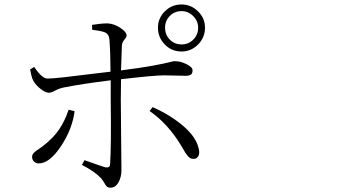

<svg xmlns="http://www.w3.org/2000/svg" viewBox="-20 -826 1540 873"><path d="M805.7 -775.4Q773.4 -775.4 752 -753.4Q730.5 -731.4 730.5 -700.2Q730.5 -668 752 -646Q773.4 -624 805.7 -624Q836.9 -624 858.9 -646Q880.9 -668 880.9 -700.2Q880.9 -730.5 858.4 -752.9Q835.9 -775.4 805.7 -775.4ZM805.7 -591.8Q760.7 -591.8 729.5 -623.5Q698.2 -655.3 698.2 -700.2Q698.2 -743.2 729.5 -774.4Q760.7 -805.7 805.7 -805.7Q848.6 -805.7 880.4 -774.4Q912.1 -743.2 912.1 -700.2Q912.1 -655.3 880.4 -623.5Q848.6 -591.8 805.7 -591.8ZM292 -327.1 319.3 -320.3Q308.6 -238.3 256.8 -160.6Q205.1 -83 156.2 -83Q142.6 -83 134.3 -91.8Q126 -100.6 126 -112.3Q126 -118.2 127.9 -122.6Q129.9 -127 134.8 -131.8Q139.6 -136.7 143.6 -139.6Q147.5 -142.6 157.2 -148.9Q167 -155.3 171.9 -159.2Q223.6 -199.2 249.5 -238.3Q275.4 -277.3 292 -327.1ZM399.4 -690.4 398.4 -712.9Q439.5 -719.7 469.7 -719.7Q499 -717.8 527.3 -699.2Q555.7 -680.7 555.7 -664.1Q555.7 -657.2 545.4 -645.5Q535.2 -633.8 534.2 -618.2Q531.2 -543.9 530.3 -505.9Q623 -517.6 679.7 -528.3Q736.3 -539.1 752 -543.5Q767.6 -547.9 774.4 -547.9Q800.8 -547.9 828.1 -534.2Q855.5 -520.5 855.5 -506.8Q855.5 -492.2 848.1 -486.8Q840.8 -481.4 822.3 -481.4Q809.6 -481.4 778.3 -482.4Q747.1 -483.4 725.6 -483.4Q681.6 -483.4 530.3 -465.8Q529.3 -431.6 529.3 -373Q529.3 -333 530.8 -196.3Q532.2 -59.6 532.2 -52.7Q532.2 -20.5 518.6 3.4Q504.9 27.3 483.4 27.3Q471.7 27.3 466.3 22.5Q460.9 17.6 454.1 5.4Q447.3 -6.8 439.5 -15.6Q410.2 -46.9 352.5 -76.2L364.3 -97.7Q446.3 -68.4 458 -65.4Q479.5 -61.5 480.5 -78.1Q486.3 -161.1 483.4 -375V-460.9Q356.4 -445.3 272.5 -428.7Q251 -424.8 231.9 -414.6Q212.9 -404.3 202.1 -404.3Q187.5 -404.3 165 -421.4Q142.6 -438.5 130.9 -460Q123 -474.6 117.2 -510.7L135.7 -521.5Q171.9 -467.8 196.3 -468.8Q216.8 -468.8 270 -474.6Q323.2 -480.5 391.6 -489.3Q460 -498 482.4 -500Q482.4 -583 477.5 -646.5Q475.6 -669.9 459.5 -677.7Q443.4 -685.5 399.4 -690.4ZM660.2 -321.3 673.8 -338.9Q753.9 -303.7 813 -253.4Q872.1 -203.1 883.8 -149.4Q888.7 -128.9 881.8 -116.2Q875 -103.5 859.4 -103.5Q851.6 -103.5 845.2 -106.9Q838.9 -110.4 833 -117.7Q827.1 -125 823.2 -130.9Q819.3 -136.7 812.5 -148.9Q805.7 -161.1 801.8 -167Q742.2 -264.6 660.2 -321.3Z"/></svg>

Font: Bpmf Zihi Serif Light
Style: Light
Weight: 300
Foundry: But Ko
Version: Version 1.320